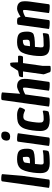

<svg xmlns="http://www.w3.org/2000/svg" viewBox="1112 -1920 840 3104"><g transform="rotate(-90 1532.0 -368.0)"><path d="M98 14Q45 9 47 0L152 -752Q154 -768 189 -768Q224 -768 246.5 -763.5Q269 -759 269 -752L242 -431L182 0Q181 6 179 8.5Q177 11 167.5 13.5Q158 16 138.5 16Q119 16 98 14Z M445 16Q338 16 305 -42Q285 -77 285 -134.5Q285 -192 293 -250Q315 -408 362 -460Q409 -512 509 -512Q609 -512 644.5 -479Q680 -446 680 -351Q680 -288 655 -258Q625 -223 433 -223Q425 -155 425 -132.5Q425 -110 426 -104Q431 -82 459 -82Q588 -82 640 -95Q641 -95 644.5 -96Q648 -97 651 -94Q659 -85 653 -56Q648 -4 630 0Q586 16 445 16ZM549 -356Q549 -419 538 -419Q504 -419 480.5 -409Q457 -399 455 -381L444 -303Q513 -303 531 -312.5Q549 -322 549 -356Z M794 -496Q796 -512 832 -512Q868 -512 899.5 -507Q931 -502 930 -496L861 0Q860 6 858 8Q852 16 825 16Q798 16 776 14Q723 9 725 0ZM894 -768Q957 -768 957 -712Q957 -705 956 -696Q946 -624 874 -624Q811 -624 811 -680Q811 -687 812 -696Q822 -768 894 -768Z M1341 -478Q1346 -475 1346 -463Q1346 -451 1334 -424Q1322 -397 1314 -389.5Q1306 -382 1299 -384H1298L1265 -398Q1239 -411 1197 -411Q1155 -411 1139 -377Q1123 -343 1112.5 -266Q1102 -189 1102 -158.5Q1102 -128 1105 -115Q1115 -82 1156 -82Q1215 -82 1249 -89Q1283 -96 1286 -96.5Q1289 -97 1292 -94Q1300 -85 1294 -56Q1289 -4 1271 0Q1207 16 1146 16Q1025 16 989 -42Q966 -78 966 -136Q966 -194 975.5 -263.5Q985 -333 1001.5 -382.5Q1018 -432 1048 -461.5Q1078 -491 1117 -501.5Q1156 -512 1225.5 -512Q1295 -512 1340 -478Z M1689 -512Q1763 -512 1792 -466Q1809 -437 1809 -392Q1809 -347 1803 -304L1761 0Q1760 6 1758 8Q1752 16 1724.5 16Q1697 16 1674 14Q1616 9 1618 0L1659 -304Q1668 -360 1668 -388Q1668 -416 1659 -416Q1623 -416 1558 -380L1505 0Q1504 6 1502 8Q1496 16 1468.5 16Q1441 16 1418 14Q1359 9 1361 0L1466 -752Q1468 -768 1503.5 -768Q1539 -768 1564.5 -763.5Q1590 -759 1590 -752L1568 -463Q1650 -512 1689 -512Z M1849 -416Q1836 -416 1836 -424V-434Q1842 -476 1858 -480L1940 -496L2012 -609Q2025 -624 2060 -624Q2072 -624 2073.5 -581Q2075 -538 2076 -496H2172Q2184 -496 2184 -473Q2184 -466 2183 -456Q2177 -416 2161 -416H2064L2019 -98V16Q2019 21 2017 24Q2012 32 1966.5 32Q1921 32 1916 16V14L1882 -81L1929 -416Z M2338 16Q2231 16 2198 -42Q2178 -77 2178 -134.5Q2178 -192 2186 -250Q2208 -408 2255 -460Q2302 -512 2402 -512Q2502 -512 2537.5 -479Q2573 -446 2573 -351Q2573 -288 2548 -258Q2518 -223 2326 -223Q2318 -155 2318 -132.5Q2318 -110 2319 -104Q2324 -82 2352 -82Q2481 -82 2533 -95Q2534 -95 2537.5 -96Q2541 -97 2544 -94Q2552 -85 2546 -56Q2541 -4 2523 0Q2479 16 2338 16ZM2442 -356Q2442 -419 2431 -419Q2397 -419 2373.5 -409Q2350 -399 2348 -381L2337 -303Q2406 -303 2424 -312.5Q2442 -322 2442 -356Z M2944 -512Q3018 -512 3047 -466Q3064 -437 3064 -392Q3064 -347 3058 -304L3016 0Q3015 6 3013 8Q3007 16 2979.5 16Q2952 16 2929 14Q2871 9 2873 0L2914 -304Q2923 -360 2923 -388Q2923 -416 2914 -416Q2878 -416 2813 -380L2760 0Q2759 6 2757 8Q2751 16 2723.5 16Q2696 16 2673 14Q2614 9 2616 0L2685 -496Q2687 -512 2738.5 -512Q2790 -512 2797 -496Q2797 -494 2798 -494L2812 -456Q2903 -512 2944 -512Z"/></g></svg>

Font: Chau Philomene One
Style: Italic
Weight: 400
Designer: Vicente Lamonaca
Foundry: TipoType
Version: Version 1.002